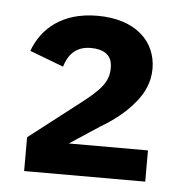

<svg xmlns="http://www.w3.org/2000/svg" viewBox="-37 -740 422 447"><g transform="rotate(5 173.5 -516.5)"><path d="M318 -329H35V-408L150 -497C197 -533 215 -553 215 -585V-587C215 -618 192 -628 165 -628C129 -628 112 -606 104 -579L25 -609C44 -661 90 -704 174 -704C262 -704 312 -657 312 -592C312 -560 299 -533 279 -510C259 -486 232 -465 203 -448L133 -402H318Z"/></g></svg>

Font: Plexus Sans SemiBold
Style: Regular
Weight: 600
Version: Version 2.001;PS 002.001;hotconv 1.0.70;makeotf.lib2.5.58329